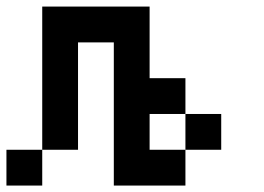

<svg xmlns="http://www.w3.org/2000/svg" viewBox="-20 -576 818 596"><path d="M666.7 -111.1H555.6V-222.2H666.7ZM222.2 -111.1H111.1V-555.6H444.4V-333.3H555.6V-222.2H444.4V-111.1H555.6V0H333.3V-444.4H222.2ZM111.1 0H0V-111.1H111.1Z"/></svg>

Font: Pixeloid Sans
Style: Regular
Weight: 400
Designer: GGBotNet
Foundry: GGBotNet
Version: 0.5